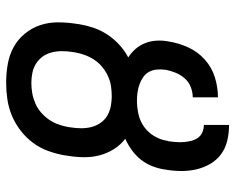

<svg xmlns="http://www.w3.org/2000/svg" viewBox="-92 -684 783 640"><g transform="rotate(90 300.0 -363.5)"><path d="M255 8Q223 8 192.5 2.5Q162 -3 136.5 -17Q111 -31 92 -54Q73 -77 63.5 -105Q54 -133 54 -164.5Q54 -196 59 -227L60 -235Q64 -259 72 -283Q80 -307 94.5 -329Q109 -351 128.5 -369Q148 -387 171 -399Q155 -409 142.5 -423.5Q130 -438 123 -456Q116 -474 115 -494.5Q114 -515 118 -535Q123 -567 137.5 -599Q152 -631 178.5 -654.5Q205 -678 238 -688Q271 -698 304 -698V-614Q287 -614 270 -607.5Q253 -601 241 -587.5Q229 -574 222 -557Q215 -540 212 -523Q212 -523 212 -522.5Q212 -522 212 -521Q210 -507 211.5 -493Q213 -479 219.5 -467.5Q226 -456 237 -448.5Q248 -441 260.5 -436.5Q273 -432 287 -430Q301 -428 315 -428Q337 -428 360 -433Q383 -438 402.5 -452Q422 -466 434 -487Q446 -508 449 -530Q449 -530 449.5 -530.5Q450 -531 450 -532Q452 -545 453 -558Q454 -571 453 -584Q452 -597 449 -609Q446 -621 439 -631Q432 -641 420.5 -646Q409 -651 396 -651V-735Q423 -735 448.5 -729Q474 -723 494 -708Q514 -693 526.5 -671Q539 -649 544.5 -624Q550 -599 549.5 -572Q549 -545 544 -518Q541 -498 533 -478Q525 -458 511.5 -441Q498 -424 480 -411Q462 -398 442 -389Q463 -373 477 -350.5Q491 -328 497.5 -302.5Q504 -277 503.5 -249Q503 -221 498 -193L497 -185Q492 -158 482.5 -131.5Q473 -105 455.5 -81.5Q438 -58 414.5 -40Q391 -22 364.5 -11Q338 0 310 4Q282 8 255 8ZM256 -76Q273 -76 290 -79Q307 -82 323.5 -89Q340 -96 354 -108Q368 -120 378 -134.5Q388 -149 394 -165.5Q400 -182 403 -199L404 -207Q407 -224 407 -242Q407 -260 403 -276Q399 -292 389.5 -306Q380 -320 366 -328.5Q352 -337 335 -340.5Q318 -344 301 -344Q284 -344 267 -341.5Q250 -339 233.5 -331.5Q217 -324 203 -312.5Q189 -301 179 -286Q169 -271 163 -254.5Q157 -238 154 -221L153 -214Q150 -196 150 -178.5Q150 -161 154 -144.5Q158 -128 167.5 -114.5Q177 -101 191 -92Q205 -83 222 -79.5Q239 -76 256 -76Z"/></g></svg>

Font: Iosevka SS04 Md Ex Obl
Style: Regular
Weight: 500
Width: 7
Italic angle: -9°
Monospace: yes
Designer: Belleve Invis
Foundry: Belleve Invis
Version: Version 19.0.0; ttfautohint (v1.8.4)